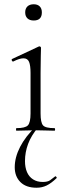

<svg xmlns="http://www.w3.org/2000/svg" viewBox="-20 -612 315 899"><path d="M57 0Q55 0 55 -6Q55 -12 57 -12Q98 -12 110.5 -25Q123 -38 123 -81V-270Q123 -306 116 -322.5Q109 -339 90 -339Q81 -339 69.5 -335.5Q58 -332 42 -324Q38 -323 35.5 -328.5Q33 -334 37 -336L161 -394Q164 -395 165 -395Q167 -395 169.5 -393Q172 -391 172 -388Q172 -381 171 -349.5Q170 -318 170 -271V-81Q170 -38 181.5 -25Q193 -12 235 -12Q238 -12 238 -6Q238 0 235 0Q218 0 195 -1Q172 -2 146 -2Q121 -2 98 -1Q75 0 57 0ZM138 -516Q119 -516 108.5 -526Q98 -536 98 -554Q98 -572 108.5 -582Q119 -592 138 -592Q156 -592 166 -582Q176 -572 176 -554Q176 -516 138 -516ZM151 267Q102 267 75.5 240.5Q49 214 49 171Q49 125 74 76Q99 27 148 -20L158 -15Q126 23 111.5 62Q97 101 97 142Q97 172 106.5 194Q116 216 135 228Q154 240 180 240Q203 240 214.5 232Q226 224 238 214Q240 212 243.5 216Q247 220 245 222Q220 246 198.5 256.5Q177 267 151 267Z"/></svg>

Font: Cormorant Light Light
Style: Regular
Weight: 300
Version: Version 4.000